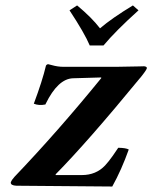

<svg xmlns="http://www.w3.org/2000/svg" viewBox="-20 -681 559 704"><path d="M359.4 -514.2H309.1Q290 -559.6 234.9 -643.1L262.7 -661.1Q315.9 -617.2 346.7 -577.1Q390.1 -614.3 467.3 -661.1L487.8 -643.1Q403.3 -566.9 359.4 -514.2ZM155.8 -445.8Q160.6 -444.8 169.4 -442.4Q191.4 -436 212.9 -436H405.8Q426.3 -436 489.7 -437.5Q505.9 -438 508.3 -438Q518.6 -437 518.6 -431.2Q517.1 -423.8 494.6 -396Q493.2 -394.5 492.7 -394Q300.3 -159.7 184.1 -42V-39.1H280.3Q332 -39.1 365.2 -74.2Q378.4 -88.4 393.6 -109.9L413.6 -139.2Q441.9 -138.7 452.1 -132.8Q425.3 -57.6 391.6 2.9L40 0Q18.6 -1 19.5 -12.2Q22.9 -21.5 32.7 -32.2Q191.4 -198.2 351.6 -395L350.6 -397L247.6 -394Q192.4 -392.1 147.5 -300.3Q146.5 -298.8 146.5 -297.9Q122.6 -293 104 -300.8Q135.7 -385.7 148.4 -439.9Q150.4 -444.3 155.8 -445.8Z"/></svg>

Font: Linux Libertine Slanted O
Style: Bold Slanted
Weight: 700
Designer: Philipp H. Poll
Foundry: Philipp H. Poll
Version: Version 5.0.0